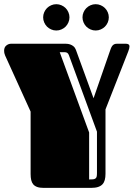

<svg xmlns="http://www.w3.org/2000/svg" viewBox="-20 -914 650 934"><path d="M128.9 -371.1 4.9 -644Q2 -650.9 1 -656.2Q0 -661.6 0 -667Q0 -684.1 10.7 -692.6Q21.5 -701.2 33.2 -701.2H299.8Q312 -701.2 320.8 -698Q329.6 -694.8 335.4 -690.4Q341.3 -686 344.5 -680.9Q347.7 -675.8 349.1 -671.9L435.1 -436L513.2 -661.1Q516.1 -669.4 518.8 -676.8Q521.5 -684.1 525.1 -689.5Q528.8 -694.8 534.2 -698Q539.6 -701.2 548.3 -701.2H593.3Q600.1 -701.2 605 -698.2Q609.9 -695.3 609.9 -688.5Q609.9 -679.2 604 -664.1L493.2 -381.8V-68.4Q493.2 -51.3 489.7 -38.6Q486.3 -25.9 478.3 -17.3Q470.2 -8.8 456.8 -4.4Q443.4 0 422.9 0H192.4Q173.3 0 161.1 -4.4Q148.9 -8.8 141.8 -17.1Q134.8 -25.4 131.8 -38.1Q128.9 -50.8 128.9 -67.9ZM413.6 -41Q425.3 -41 432.6 -41.7Q439.9 -42.5 444.3 -45.7Q448.7 -48.8 450.2 -54.9Q451.7 -61 451.7 -72.3V-273.4L315.4 -645Q312.5 -653.3 307.4 -656.7Q302.2 -660.2 293.9 -660.2H270.5L413.6 -269.5ZM189.9 -829.6Q189.9 -842.8 195.1 -854.5Q200.2 -866.2 208.7 -874.8Q217.3 -883.3 229 -888.4Q240.7 -893.6 253.9 -893.6Q267.1 -893.6 278.8 -888.4Q290.5 -883.3 299.1 -874.8Q307.6 -866.2 312.7 -854.5Q317.9 -842.8 317.9 -829.6Q317.9 -816.4 312.7 -804.7Q307.6 -793 299.1 -784.4Q290.5 -775.9 278.8 -770.8Q267.1 -765.6 253.9 -765.6Q240.7 -765.6 229 -770.8Q217.3 -775.9 208.7 -784.4Q200.2 -793 195.1 -804.7Q189.9 -816.4 189.9 -829.6ZM381.3 -829.6Q381.3 -842.8 386.5 -854.5Q391.6 -866.2 400.1 -874.8Q408.7 -883.3 420.4 -888.4Q432.1 -893.6 445.3 -893.6Q458.5 -893.6 470.2 -888.4Q481.9 -883.3 490.5 -874.8Q499 -866.2 504.2 -854.5Q509.3 -842.8 509.3 -829.6Q509.3 -816.4 504.2 -804.7Q499 -793 490.5 -784.4Q481.9 -775.9 470.2 -770.8Q458.5 -765.6 445.3 -765.6Q432.1 -765.6 420.4 -770.8Q408.7 -775.9 400.1 -784.4Q391.6 -793 386.5 -804.7Q381.3 -816.4 381.3 -829.6Z"/></svg>

Font: Fascinate Inline
Style: Regular
Weight: 900
Designer: Astigmatic (AOETI)
Foundry: Astigmatic (AOETI)
Version: Version 1.000